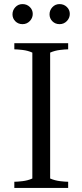

<svg xmlns="http://www.w3.org/2000/svg" viewBox="-20 -918 403 938"><path d="M50 0V-30Q64 -30 90 -33Q116 -36 138 -46V-661Q116 -671 90 -674Q64 -677 50 -677V-707H313V-677Q299 -677 273.5 -674Q248 -671 225 -661V-46Q248 -36 273.5 -33Q299 -30 313 -30V0ZM90 -800Q69 -800 55 -814Q41 -828 41 -848Q41 -868 55 -883Q69 -898 90 -898Q111 -898 125.5 -884Q140 -870 140 -850Q140 -830 125.5 -815Q111 -800 90 -800ZM271 -800Q250 -800 236 -814Q222 -828 222 -848Q222 -868 236 -883Q250 -898 271 -898Q292 -898 306.5 -884Q321 -870 321 -850Q321 -830 306.5 -815Q292 -800 271 -800Z"/></svg>

Font: Joan
Style: Regular
Weight: 400
Designer: Paolo Biagini
Version: Version 1.001; ttfautohint (v1.8.4.7-5d5b);gftools[0.9.30]